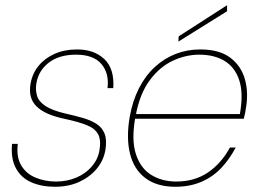

<svg xmlns="http://www.w3.org/2000/svg" viewBox="-20 -702 992 734"><path d="M190 12Q139 12 100 -5Q61 -22 41 -58.5Q21 -95 26 -152H48Q42 -101 61.5 -69Q81 -37 117 -22.5Q153 -8 194 -8Q236 -8 271.5 -23Q307 -38 330.5 -65Q354 -92 360 -126Q367 -167 355 -189Q343 -211 312 -223.5Q281 -236 230 -247Q191 -255 163.5 -267Q136 -279 119.5 -295.5Q103 -312 97.5 -333.5Q92 -355 97 -383Q104 -422 128 -451Q152 -480 189.5 -496.5Q227 -513 275 -513Q340 -513 379 -476Q418 -439 413 -365H391Q398 -422 367.5 -457.5Q337 -493 271 -493Q206 -493 166.5 -462.5Q127 -432 119 -383Q115 -358 121.5 -336Q128 -314 153.5 -297Q179 -280 230 -268Q266 -260 297 -251Q328 -242 349.5 -228Q371 -214 380 -190.5Q389 -167 383 -129Q376 -88 349.5 -56.5Q323 -25 282.5 -6.5Q242 12 190 12Z M650 12Q580 12 536 -21Q492 -54 477 -114.5Q462 -175 476 -256Q487 -317 511.5 -365Q536 -413 572 -446Q608 -479 652 -496Q696 -513 746 -513Q819 -513 861 -481Q903 -449 917 -396.5Q931 -344 919 -282Q918 -273 916 -265.5Q914 -258 912 -248H486L489 -266H897Q911 -344 895 -394Q879 -444 839.5 -468.5Q800 -493 742 -493Q690 -493 640 -469.5Q590 -446 552 -394.5Q514 -343 499 -261L497 -252Q482 -167 499.5 -113Q517 -59 558 -33.5Q599 -8 654 -8Q723 -8 774 -42Q825 -76 859 -138H881Q858 -94 826 -60Q794 -26 750 -7Q706 12 650 12ZM662 -543 663 -563 848 -682V-659Z"/></svg>

Font: DM Sans 17pt Thin
Style: Italic
Weight: 250
Italic angle: -10°
Version: Version 4.004;gftools[0.9.30]